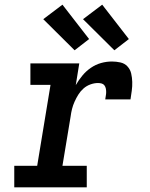

<svg xmlns="http://www.w3.org/2000/svg" viewBox="-20 -801 640 821"><path d="M41 0V-92H139L196 -438H110V-530H319L304 -437Q316 -458 332 -477.5Q348 -497 368.5 -511Q389 -525 412 -531.5Q435 -538 459 -538Q477 -538 495 -534Q513 -530 525 -517Q537 -504 541 -486.5Q545 -469 545.5 -450.5Q546 -432 543.5 -413.5Q541 -395 538 -376H430Q431 -384 432.5 -392Q434 -400 434 -407.5Q434 -415 432.5 -422.5Q431 -430 426.5 -436Q422 -442 414.5 -444Q407 -446 399 -446Q383 -446 366.5 -440Q350 -434 337 -422.5Q324 -411 315 -396.5Q306 -382 299 -366.5Q292 -351 288 -335Q284 -319 282 -303L247 -92H351V0ZM469 -586 335 -719 417 -781 531 -634ZM299 -586 165 -719 247 -781 361 -634Z"/></svg>

Font: Iosevka Slab SmBdExObl
Style: Regular
Weight: 600
Width: 7
Italic angle: -9°
Monospace: yes
Designer: Belleve Invis
Foundry: Belleve Invis
Version: Version 11.1.0; ttfautohint (v1.8.3)